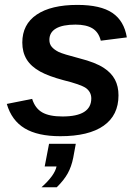

<svg xmlns="http://www.w3.org/2000/svg" viewBox="-20 -557 578 799"><path d="M473.1 -160.2Q473.1 -77.1 411.1 -33.7Q349.1 9.8 231 9.8Q137.2 9.8 82.8 -22.9Q28.3 -55.7 8.3 -124.5L113.8 -145.5Q126 -106.4 155.5 -89.4Q185.1 -72.3 240.2 -72.3Q359.9 -72.3 359.9 -147.5Q359.9 -173.8 337.9 -190.4Q315.9 -205.6 243.2 -223.6Q183.1 -239.7 147.9 -258.8Q108.9 -280.3 90.8 -310.1Q72.8 -339.8 72.8 -379.9Q72.8 -455.6 132.6 -496.1Q192.4 -536.6 302.2 -536.6Q398.4 -536.6 447.5 -503.4Q496.6 -470.2 507.8 -401.4L399.4 -387.7Q390.6 -423.3 364.7 -439Q338.9 -454.6 294.4 -454.6Q240.7 -454.6 213.1 -438.5Q185.5 -422.4 185.5 -391.1Q185.5 -373.5 195.6 -361.8Q205.6 -350.1 224.1 -340.8Q242.2 -332 311.5 -314Q377 -297.4 412.1 -274.4Q443.4 -253.9 458.3 -225.8Q473.1 -197.8 473.1 -160.2ZM284.7 99.6Q277.3 136.7 261.7 164.8Q246.1 192.9 216.3 222.2H152.8Q207.5 173.3 215.3 135.7H166L184.1 41.5H295.4Z"/></svg>

Font: Arimo SemiBold
Style: Italic
Weight: 600
Italic angle: -12°
Version: Version 1.33